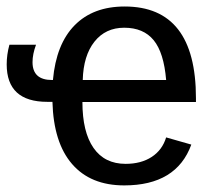

<svg xmlns="http://www.w3.org/2000/svg" viewBox="-20 -558 640 588"><path d="M232.4 -245.6Q232.4 -153.8 266.4 -105Q300.3 -56.2 364.7 -56.2Q412.1 -56.2 444.6 -77.4Q477.1 -98.6 488.8 -137.2L565.9 -115.2Q520.5 9.8 360.4 9.8Q257.3 9.8 200.7 -55.7Q144 -121.1 140.6 -246.1H125Q0.5 -246.1 0.5 -360.8Q0.5 -390.6 8.8 -420.9H90.3Q79.6 -392.1 79.6 -367.7Q79.6 -313 139.2 -313H142.1Q151.9 -422.9 208.5 -480.5Q265.1 -538.1 361.8 -538.1Q580.1 -538.1 580.1 -257.3V-245.6ZM488.8 -313Q481.9 -396.5 450.7 -434.8Q419.4 -473.1 360.4 -473.1Q303.2 -473.1 269.3 -430.4Q235.4 -387.7 233.4 -313Z"/></svg>

Font: Cousine
Style: Regular
Weight: 400
Monospace: yes
Designer: Steve Matteson
Foundry: Monotype Imaging Inc.
Version: Version 1.21